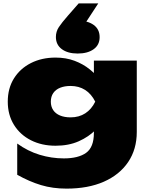

<svg xmlns="http://www.w3.org/2000/svg" viewBox="-20 -934 876 1137"><path d="M536 -147V-242L544 -270V-431L536 -452V-575H790V-153Q790 -50 739 25.5Q688 101 595 142Q502 183 374 183Q292 183 222.5 162Q153 141 82 101V-84Q144 -39 214.5 -17.5Q285 4 358 4Q444 4 490 -29Q536 -62 536 -147ZM309 -71Q227 -71 163 -103.5Q99 -136 62.5 -195Q26 -254 26 -332Q26 -411 62.5 -469.5Q99 -528 163 -560.5Q227 -593 309 -593Q371 -593 421.5 -574Q472 -555 510.5 -524Q549 -493 575 -457.5Q601 -422 614 -388Q627 -354 627 -329Q627 -294 606.5 -250Q586 -206 546 -165Q506 -124 446.5 -97.5Q387 -71 309 -71ZM398 -239Q448 -239 485 -263Q522 -287 544 -332Q521 -378 484 -401.5Q447 -425 398 -425Q363 -425 336.5 -414.5Q310 -404 295.5 -383Q281 -362 281 -332Q281 -303 295 -282Q309 -261 335.5 -250Q362 -239 398 -239ZM562 -914 450 -743 440 -812Q499 -812 534.5 -786.5Q570 -761 570 -714Q570 -668 534.5 -642.5Q499 -617 440 -617Q381 -617 346 -643Q311 -669 311 -715Q311 -747 328.5 -773.5Q346 -800 382 -841L446 -914Z"/></svg>

Font: Unbounded Black
Style: Regular
Weight: 900
Designer: Luke Prowse, Jean-Baptiste Morizot, Fátima Lázaro, Florian Runge
Foundry: NaN
Version: Version 1.701;gftools[0.9.28.dev5+ged2979d]